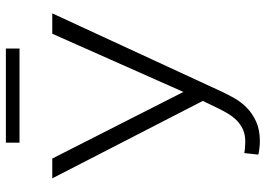

<svg xmlns="http://www.w3.org/2000/svg" viewBox="-148 -764 922 667"><g transform="rotate(-90 313.5 -431.0)"><path d="M327.1 -255.4 529.3 -710.9H600.1L328.1 -122.1Q318.4 -101.1 305.2 -77.9Q292 -54.7 272.2 -35.2Q252.4 -15.6 224.1 -2.7Q195.8 10.3 155.3 10.3Q149.9 10.3 143.3 9.8Q136.7 9.3 130.1 8.5Q123.5 7.8 117.9 6.8Q112.3 5.9 109.4 4.9L114.7 -43.9Q117.7 -43 122.8 -42.5Q127.9 -42 133.8 -41.5Q139.6 -41 145.5 -40.8Q151.4 -40.5 155.8 -40.5Q179.2 -40.5 196.8 -48.6Q214.4 -56.6 227.8 -69.8Q241.2 -83 251.5 -100.1Q261.7 -117.2 270.5 -135.3L295.9 -188L26.9 -710.9H95.7ZM478 -824.7H150.9V-872.1H478Z"/></g></svg>

Font: Melbourne
Style: Light
Weight: 300
Designer: Google
Version: Version 2.000980; 2014